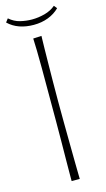

<svg xmlns="http://www.w3.org/2000/svg" viewBox="-133 -868 506 913"><g transform="rotate(-15 120.0 -411.5)"><path d="M99 -700 140 -702Q140 -702 139.5 -685Q139 -668 138.5 -638Q138 -608 137.5 -567.5Q137 -527 136.5 -479.5Q136 -432 136 -381Q136 -330 136.5 -276Q137 -222 137.5 -172.5Q138 -123 138.5 -83.5Q139 -44 139.5 -21Q140 2 140 2H100Q100 2 100 -26Q100 -54 100.5 -98.5Q101 -143 101.5 -195Q102 -247 102 -295.5Q102 -344 102 -379Q102 -415 102 -461Q102 -507 102 -554Q102 -601 101 -640Q100 -679 99 -700ZM119 -762Q81 -762 49.5 -773Q18 -784 -6 -807L7 -824Q31 -803 60 -796Q89 -789 117 -789Q149 -789 180.5 -797.5Q212 -806 234 -825L246 -810Q223 -787 190.5 -774.5Q158 -762 119 -762Z"/></g></svg>

Font: Truculenta Thin
Style: Regular
Weight: 250
Version: Version 1.002